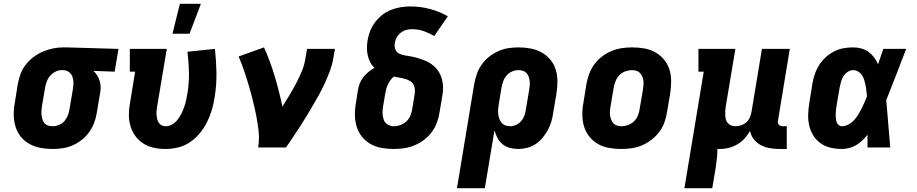

<svg xmlns="http://www.w3.org/2000/svg" viewBox="-20 -778 4840 1013"><path d="M257 8Q224 8 193 2Q162 -4 135.5 -18.5Q109 -33 90 -56.5Q71 -80 62 -109.5Q53 -139 52.5 -171Q52 -203 58 -235L74 -335Q79 -362 88.5 -388Q98 -414 116 -437Q134 -460 157.5 -477.5Q181 -495 207 -506Q233 -517 260 -522.5Q287 -528 314 -528H331L605 -520L585 -400L473 -404Q485 -393 493 -379.5Q501 -366 506 -351Q511 -336 511 -319Q511 -302 508 -285L491 -185Q487 -158 477.5 -132Q468 -106 451.5 -82.5Q435 -59 412.5 -41Q390 -23 364 -11.5Q338 0 311 4Q284 8 257 8ZM258 -112Q274 -112 291.5 -119Q309 -126 320.5 -140Q332 -154 338.5 -170.5Q345 -187 347 -204L364 -304Q367 -321 367.5 -338.5Q368 -356 363 -371Q358 -386 345.5 -396.5Q333 -407 316 -408H306Q289 -408 273 -400Q257 -392 245 -378.5Q233 -365 227 -348.5Q221 -332 218 -316L201 -216Q199 -204 198.5 -192Q198 -180 199.5 -168.5Q201 -157 204.5 -146Q208 -135 215.5 -127Q223 -119 234.5 -115.5Q246 -112 258 -112Z M853 8Q821 8 791.5 1.5Q762 -5 737 -20.5Q712 -36 694.5 -60Q677 -84 668.5 -112.5Q660 -141 660 -172.5Q660 -204 666 -235L693 -400H665V-520H860L809 -216Q807 -204 806 -193Q805 -182 806 -171Q807 -160 809.5 -149.5Q812 -139 818 -130Q824 -121 833.5 -116.5Q843 -112 854 -112Q872 -112 888.5 -121.5Q905 -131 916.5 -146Q928 -161 936.5 -177.5Q945 -194 951 -211Q957 -228 961 -245.5Q965 -263 968 -280Q978 -337 977 -393.5Q976 -450 969 -505L1114 -520Q1121 -457 1122 -392.5Q1123 -328 1112 -263Q1107 -230 1097.5 -197.5Q1088 -165 1072.5 -134Q1057 -103 1034.5 -75.5Q1012 -48 982.5 -28Q953 -8 919.5 0Q886 8 853 8ZM890 -600 929 -758H1040L980 -600Z M1342 0Q1349 -43 1344.5 -85Q1340 -127 1332 -167.5Q1324 -208 1314 -248Q1304 -288 1292.5 -327Q1281 -366 1268 -404.5Q1255 -443 1239 -480L1373 -528Q1406 -454 1429.5 -375.5Q1453 -297 1470 -215Q1489 -246 1507.5 -276.5Q1526 -307 1542.5 -338.5Q1559 -370 1572.5 -402.5Q1586 -435 1591 -468L1600 -520H1747L1738 -468Q1733 -437 1721.5 -406Q1710 -375 1696.5 -345Q1683 -315 1667 -285.5Q1651 -256 1634 -227Q1617 -198 1599.5 -169Q1582 -140 1564 -112Q1546 -84 1527 -56Q1508 -28 1489 0Z M2057 8Q2025 8 1993.5 2.5Q1962 -3 1935.5 -18Q1909 -33 1890 -56.5Q1871 -80 1862 -109Q1853 -138 1852.5 -170.5Q1852 -203 1858 -235L1868 -300Q1871 -318 1877.5 -336Q1884 -354 1896 -369.5Q1908 -385 1923.5 -398Q1939 -411 1956 -420Q1942 -433 1933.5 -449.5Q1925 -466 1920.5 -485Q1916 -504 1916 -523.5Q1916 -543 1919 -563Q1923 -589 1932.5 -613.5Q1942 -638 1958.5 -660Q1975 -682 1996.5 -699Q2018 -716 2043.5 -726Q2069 -736 2094.5 -740Q2120 -744 2145 -744Q2199 -744 2249 -730.5Q2299 -717 2343 -692L2271 -588Q2246 -603 2216.5 -613.5Q2187 -624 2154 -624Q2139 -624 2123.5 -620Q2108 -616 2094.5 -605.5Q2081 -595 2073 -580.5Q2065 -566 2063 -550Q2060 -533 2066 -517.5Q2072 -502 2086.5 -495Q2101 -488 2117.5 -485.5Q2134 -483 2150 -480Q2166 -477 2181.5 -472.5Q2197 -468 2212 -462.5Q2227 -457 2241.5 -449Q2256 -441 2267.5 -431Q2279 -421 2288.5 -408.5Q2298 -396 2304.5 -381Q2311 -366 2314 -350Q2317 -334 2317.5 -317.5Q2318 -301 2315.5 -284Q2313 -267 2310 -250L2299 -185Q2295 -158 2285 -131Q2275 -104 2257.5 -80.5Q2240 -57 2216.5 -39.5Q2193 -22 2166.5 -11Q2140 0 2112 4Q2084 8 2057 8ZM2057 -112Q2075 -112 2093 -118.5Q2111 -125 2125 -138.5Q2139 -152 2146 -169.5Q2153 -187 2155 -204L2166 -269Q2169 -285 2169 -300.5Q2169 -316 2162.5 -329.5Q2156 -343 2143.5 -350.5Q2131 -358 2116.5 -362Q2102 -366 2087 -368.5Q2072 -371 2058 -374Q2047 -365 2039 -353.5Q2031 -342 2025.5 -330Q2020 -318 2017 -305.5Q2014 -293 2012 -281L2001 -216Q1998 -198 1998.5 -180Q1999 -162 2004.5 -146.5Q2010 -131 2024.5 -121.5Q2039 -112 2057 -112Z M2391 215 2482 -335Q2487 -362 2496 -388Q2505 -414 2521.5 -437.5Q2538 -461 2561 -479Q2584 -497 2610 -508.5Q2636 -520 2662.5 -524Q2689 -528 2716 -528Q2749 -528 2780 -522Q2811 -516 2837.5 -501.5Q2864 -487 2883.5 -463.5Q2903 -440 2912 -410.5Q2921 -381 2921 -349Q2921 -317 2916 -285L2899 -185Q2896 -162 2889.5 -138.5Q2883 -115 2871 -93Q2859 -71 2843 -51.5Q2827 -32 2806 -18Q2785 -4 2761 2Q2737 8 2714 8Q2691 8 2669 2Q2647 -4 2631 -17.5Q2615 -31 2604.5 -50.5Q2594 -70 2589 -91L2538 215ZM2672 -112Q2688 -112 2704.5 -120Q2721 -128 2732 -142Q2743 -156 2748 -172Q2753 -188 2755 -204L2772 -304Q2774 -316 2775 -328Q2776 -340 2774.5 -351.5Q2773 -363 2769 -374Q2765 -385 2757.5 -393Q2750 -401 2738.5 -404.5Q2727 -408 2715 -408Q2699 -408 2682 -401Q2665 -394 2653 -380Q2641 -366 2635 -349.5Q2629 -333 2626 -316L2612 -232Q2610 -218 2608.5 -204.5Q2607 -191 2608.5 -178Q2610 -165 2614 -153Q2618 -141 2626 -131Q2634 -121 2646 -116.5Q2658 -112 2672 -112Z M3257 8Q3225 8 3193.5 2.5Q3162 -3 3135.5 -18Q3109 -33 3090 -56.5Q3071 -80 3062 -109Q3053 -138 3052.5 -170.5Q3052 -203 3058 -235L3074 -335Q3079 -362 3089 -389Q3099 -416 3116 -439Q3133 -462 3156.5 -480Q3180 -498 3207 -509Q3234 -520 3261 -524Q3288 -528 3316 -528Q3348 -528 3379.5 -522.5Q3411 -517 3437.5 -502Q3464 -487 3483.5 -463.5Q3503 -440 3512 -411Q3521 -382 3521 -349.5Q3521 -317 3516 -285L3499 -185Q3495 -158 3485 -131Q3475 -104 3457.5 -81Q3440 -58 3416.5 -40Q3393 -22 3366.5 -11Q3340 0 3312.5 4Q3285 8 3257 8ZM3259 -112Q3276 -112 3294 -118.5Q3312 -125 3325.5 -138.5Q3339 -152 3346 -169.5Q3353 -187 3355 -204L3372 -304Q3374 -316 3375 -328.5Q3376 -341 3374.5 -352.5Q3373 -364 3368.5 -374.5Q3364 -385 3356.5 -393Q3349 -401 3337.5 -404.5Q3326 -408 3314 -408Q3297 -408 3279 -401.5Q3261 -395 3248 -381.5Q3235 -368 3228 -350.5Q3221 -333 3218 -316L3201 -216Q3199 -204 3198 -191.5Q3197 -179 3199 -167.5Q3201 -156 3205 -145.5Q3209 -135 3216.5 -127Q3224 -119 3235.5 -115.5Q3247 -112 3259 -112Z M3591 215 3693 -400H3665V-520H3860L3809 -216Q3807 -204 3806.5 -192.5Q3806 -181 3806.5 -169.5Q3807 -158 3810 -147Q3813 -136 3820.5 -128Q3828 -120 3838 -116Q3848 -112 3860 -112Q3875 -112 3890.5 -117Q3906 -122 3918 -133Q3930 -144 3936 -158.5Q3942 -173 3945 -188L4000 -520H4147L4085 -144Q4083 -137 4084 -131Q4085 -125 4089 -120.5Q4093 -116 4099 -114Q4105 -112 4111 -112H4131V8H4091Q4065 8 4040 3.5Q4015 -1 3993.5 -12.5Q3972 -24 3957 -43.5Q3942 -63 3937 -87Q3925 -66 3908.5 -47.5Q3892 -29 3870.5 -16.5Q3849 -4 3826 2Q3803 8 3780 8Q3776 8 3772 8Q3768 8 3765 7Q3765 32 3762.5 57Q3760 82 3756 107L3738 215Z M4422 8Q4392 8 4363 1.5Q4334 -5 4310.5 -21.5Q4287 -38 4271.5 -62.5Q4256 -87 4249.5 -115.5Q4243 -144 4244 -174.5Q4245 -205 4250 -235L4266 -335Q4270 -360 4278.5 -385.5Q4287 -411 4301 -433.5Q4315 -456 4335.5 -475Q4356 -494 4380.5 -506.5Q4405 -519 4430.5 -523.5Q4456 -528 4481 -528Q4504 -528 4525 -522Q4546 -516 4562.5 -504Q4579 -492 4592 -475Q4605 -458 4613 -439Q4620 -459 4626.5 -479.5Q4633 -500 4641 -520H4761Q4735 -452 4709 -384.5Q4683 -317 4656 -250Q4662 -187 4666.5 -124.5Q4671 -62 4677 0H4557Q4557 -17 4557 -33.5Q4557 -50 4557 -67Q4544 -51 4529.5 -37Q4515 -23 4497.5 -12.5Q4480 -2 4460.5 3Q4441 8 4422 8ZM4423 -112Q4439 -112 4456 -121Q4473 -130 4485.5 -143.5Q4498 -157 4507.5 -172.5Q4517 -188 4525 -204Q4533 -220 4540.5 -236.5Q4548 -253 4554 -269Q4553 -284 4551.5 -298.5Q4550 -313 4547 -327Q4544 -341 4540 -355Q4536 -369 4528.5 -380.5Q4521 -392 4508.5 -400Q4496 -408 4481 -408Q4466 -408 4452 -398.5Q4438 -389 4429.5 -375Q4421 -361 4417 -346Q4413 -331 4410 -316L4393 -216Q4392 -205 4390.5 -194.5Q4389 -184 4389 -174Q4389 -164 4390 -154Q4391 -144 4394 -134.5Q4397 -125 4404.5 -118.5Q4412 -112 4423 -112Z"/></svg>

Font: Iosevka Etoile Heavy
Style: Italic
Weight: 900
Italic angle: -9°
Designer: Belleve Invis
Foundry: Belleve Invis
Version: Version 22.1.2; ttfautohint (v1.8.4)